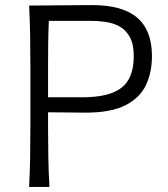

<svg xmlns="http://www.w3.org/2000/svg" viewBox="-20 -735 662 755"><path d="M94.5 0Q97.5 -60 98.5 -115.2Q99.5 -170.5 99.5 -236.5V-475Q99.5 -541 98.5 -597Q97.5 -653 94.5 -713Q138.5 -713 201 -714Q263.5 -715 342.5 -715Q462 -715 519.8 -665.2Q577.5 -615.5 577.5 -514.5Q577.5 -450.5 553.8 -400.2Q530 -350 473 -321Q416 -292 316.5 -292Q281.5 -292 240.2 -292.8Q199 -293.5 169 -293.5V-236.5Q169 -170.5 170 -115.2Q171 -60 174.5 0ZM338 -653H172Q170 -607.5 169.5 -562.5Q169 -517.5 169 -465.5V-352.5H305Q409.5 -352.5 457.8 -390Q506 -427.5 506 -514Q506 -562 490.2 -590Q474.5 -618 449 -631.5Q423.5 -645 394.2 -649Q365 -653 338 -653Z"/></svg>

Font: Commissioner Flair Light
Style: Regular
Weight: 300
Designer: Kostas Bartsokas
Foundry: Kostas Bartsokas
Version: Version 1.000; ttfautohint (v1.8.3)